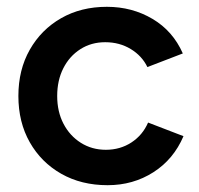

<svg xmlns="http://www.w3.org/2000/svg" viewBox="-20 -532 584 564"><path d="M296 12Q219 12 160 -21.5Q101 -55 67.5 -114Q34 -173 34 -250Q34 -327 67.5 -386Q101 -445 159.5 -478.5Q218 -512 294 -512Q368 -512 428 -476.5Q488 -441 517 -375L413 -335Q397 -368 364 -388Q331 -408 289 -408Q248 -408 216 -387.5Q184 -367 166 -331.5Q148 -296 148 -250Q148 -204 166.5 -168.5Q185 -133 217.5 -112.5Q250 -92 291 -92Q333 -92 366 -113.5Q399 -135 415 -172L519 -132Q490 -64 430.5 -26Q371 12 296 12Z"/></svg>

Font: Figtree Light SemiBold
Style: Regular
Weight: 600
Version: Version 2.002